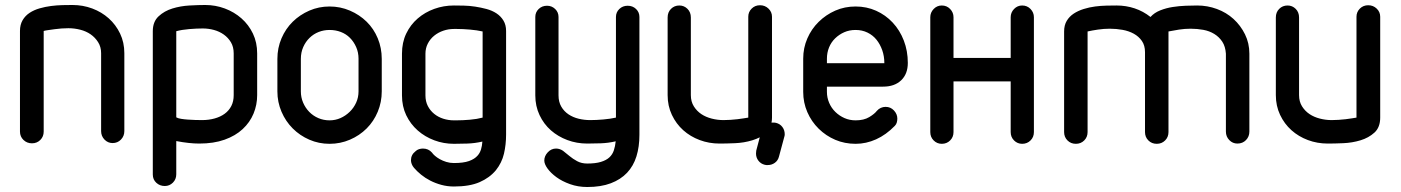

<svg xmlns="http://www.w3.org/2000/svg" viewBox="-20 -576 5612 769"><path d="M155 -49Q155 -29 141.5 -15.5Q128 -2 108 -2Q88 -2 74 -15.5Q60 -29 60 -49V-452Q60 -477 70.5 -495Q81 -513 98.5 -524.5Q116 -536 138.5 -542.5Q161 -549 184.5 -552Q208 -555 230.5 -555.5Q253 -556 270 -556Q312 -556 349.5 -542Q387 -528 415.5 -502.5Q444 -477 461 -441.5Q478 -406 478 -363V-51Q478 -31 464.5 -17Q451 -3 431 -3Q412 -3 398.5 -17Q385 -31 385 -51V-363Q385 -388 373 -407Q361 -426 343 -438.5Q325 -451 301.5 -457Q278 -463 254 -463Q241 -463 226.5 -462Q212 -461 198.5 -459Q185 -457 173.5 -455.5Q162 -454 155 -452Z M916 -362Q916 -388 905 -406.5Q894 -425 876.5 -437.5Q859 -450 837 -456Q815 -462 792 -462Q768 -462 738 -459.5Q708 -457 686 -451V-106Q693 -102 705.5 -100Q718 -98 732.5 -97Q747 -96 761.5 -95.5Q776 -95 789 -95Q816 -95 839.5 -101.5Q863 -108 880 -120.5Q897 -133 906.5 -151.5Q916 -170 916 -195ZM1010 -195Q1010 -156 995.5 -121Q981 -86 952 -59Q923 -32 879.5 -16.5Q836 -1 778 -1Q738 -1 686 -11V122Q686 142 672.5 155.5Q659 169 640 169Q620 169 606 156Q592 143 592 123V-451Q592 -489 615 -510.5Q638 -532 670.5 -542Q703 -552 739 -554Q775 -556 802 -556Q843 -556 880.5 -542Q918 -528 947 -502.5Q976 -477 993 -441.5Q1010 -406 1010 -362Z M1091 -340Q1091 -384 1107.5 -422.5Q1124 -461 1152.5 -489Q1181 -517 1219 -533.5Q1257 -550 1300 -550Q1343 -550 1381.5 -533.5Q1420 -517 1448.5 -489Q1477 -461 1493 -422.5Q1509 -384 1509 -340V-210Q1509 -167 1493 -128.5Q1477 -90 1448.5 -61.5Q1420 -33 1381.5 -16.5Q1343 0 1300 0Q1257 0 1219 -16.5Q1181 -33 1152.5 -61.5Q1124 -90 1107.5 -128.5Q1091 -167 1091 -210ZM1185 -210Q1185 -186 1194 -165Q1203 -144 1218.5 -128Q1234 -112 1255 -103Q1276 -94 1300 -94Q1323 -94 1343.5 -103Q1364 -112 1380.5 -128Q1397 -144 1406.5 -165Q1416 -186 1416 -210V-341Q1416 -366 1406.5 -387.5Q1397 -409 1381.5 -424.5Q1366 -440 1345 -448Q1324 -456 1300 -456Q1277 -456 1256.5 -448Q1236 -440 1220 -424.5Q1204 -409 1194.5 -387.5Q1185 -366 1185 -340Z M1913 -105V-450Q1891 -455 1862.5 -457.5Q1834 -460 1810 -460H1798Q1776 -460 1755.5 -453Q1735 -446 1719 -433Q1703 -420 1693.5 -401.5Q1684 -383 1684 -361V-194Q1684 -170 1693.5 -151.5Q1703 -133 1719 -120Q1735 -107 1755.5 -100.5Q1776 -94 1798 -94H1808Q1833 -94 1862 -96.5Q1891 -99 1913 -105ZM2007 -37Q2007 3 1998.5 39.5Q1990 76 1966 106Q1941 136 1901 153.5Q1861 171 1798 171Q1772 171 1748 164.5Q1724 158 1703.5 147.5Q1683 137 1666.5 123.5Q1650 110 1638 96Q1632 89 1629 81Q1626 73 1626 66Q1626 44 1644 30Q1650 24 1658 21.5Q1666 19 1674 19Q1696 19 1710 35Q1714 41 1722 48Q1730 55 1741.5 61.5Q1753 68 1767.5 72.5Q1782 77 1798 77Q1836 77 1858.5 69Q1881 61 1893 47Q1902 37 1906.5 22.5Q1911 8 1912 -9Q1882 -2 1851.5 -1Q1821 0 1798 0Q1757 0 1719.5 -14Q1682 -28 1653 -53.5Q1624 -79 1607 -114.5Q1590 -150 1590 -194V-361Q1590 -406 1607 -441.5Q1624 -477 1653 -502Q1682 -527 1719.5 -540.5Q1757 -554 1798 -554Q1815 -554 1837.5 -553.5Q1860 -553 1883 -549.5Q1906 -546 1928.5 -540Q1951 -534 1968.5 -522.5Q1986 -511 1996.5 -493.5Q2007 -476 2007 -452Z M2541 -36Q2541 12 2529 50.5Q2517 89 2491.5 116Q2466 143 2426.5 158Q2387 173 2332 173Q2295 173 2263 161.5Q2231 150 2208.5 133.5Q2186 117 2173 99Q2160 81 2160 67Q2160 49 2174 34Q2188 19 2207 19Q2222 19 2235 28L2261 49Q2274 60 2291.5 69.5Q2309 79 2332 79Q2365 79 2386.5 72.5Q2408 66 2420.5 54.5Q2433 43 2438.5 26.5Q2444 10 2446 -10Q2416 -3 2385.5 -2Q2355 -1 2332 -1Q2290 -1 2252.5 -15Q2215 -29 2186.5 -54Q2158 -79 2141 -115Q2124 -151 2124 -194V-508Q2124 -527 2137.5 -540Q2151 -553 2171 -553Q2190 -553 2203.5 -540Q2217 -527 2217 -508V-194Q2217 -168 2228 -149Q2239 -130 2257 -118Q2275 -106 2297.5 -100.5Q2320 -95 2344 -95Q2368 -95 2396.5 -97.5Q2425 -100 2447 -105V-508Q2447 -527 2460.5 -540Q2474 -553 2494 -553Q2514 -553 2527.5 -540Q2541 -527 2541 -508Z M2977 -509Q2977 -528 2990.5 -541.5Q3004 -555 3024 -555Q3044 -555 3058 -541.5Q3072 -528 3072 -509V-105Q3072 -94 3070 -85H3075H3081Q3084 -85 3088 -84Q3104 -80 3113.5 -67.5Q3123 -55 3123 -38Q3123 -35 3122.5 -32.5Q3122 -30 3121 -27L3100 51Q3096 67 3083.5 76Q3071 85 3056 85H3049Q3046 85 3043 84Q3027 80 3017.5 67.5Q3008 55 3008 39Q3008 35 3008.5 32.5Q3009 30 3009 27L3023 -26Q3009 -19 2993 -14Q2960 -4 2924 -2.5Q2888 -1 2862 -1Q2820 -1 2782.5 -15Q2745 -29 2716.5 -54.5Q2688 -80 2671 -116Q2654 -152 2654 -195V-506Q2654 -527 2667.5 -540.5Q2681 -554 2701 -554Q2720 -554 2733.5 -540.5Q2747 -527 2747 -506V-195Q2747 -169 2759 -150Q2771 -131 2789 -119Q2807 -107 2830.5 -101Q2854 -95 2878 -95Q2891 -95 2905.5 -96Q2920 -97 2933.5 -98.5Q2947 -100 2958.5 -102Q2970 -104 2977 -105Z M3292 -323H3388H3452H3489H3509H3517H3522Q3522 -351 3513.5 -375Q3505 -399 3490.5 -417Q3476 -435 3454.5 -445.5Q3433 -456 3407 -456Q3382 -456 3361.5 -447Q3341 -438 3325 -422.5Q3309 -407 3300.5 -386Q3292 -365 3292 -341ZM3492 -132Q3499 -140 3508 -144Q3517 -148 3527 -148Q3547 -148 3560.5 -133.5Q3574 -119 3574 -101Q3574 -94 3572 -86Q3570 -78 3564 -72Q3529 -36 3489 -18Q3449 0 3407 0Q3363 0 3325.5 -16Q3288 -32 3259 -60.5Q3230 -89 3213.5 -127Q3197 -165 3197 -208V-341Q3197 -384 3213.5 -422Q3230 -460 3259 -488.5Q3288 -517 3325.5 -533.5Q3363 -550 3407 -550Q3451 -550 3489 -533Q3527 -516 3555.5 -485.5Q3584 -455 3600 -413.5Q3616 -372 3616 -324Q3616 -280 3589.5 -254.5Q3563 -229 3517 -229H3292V-208Q3292 -185 3301 -164Q3310 -143 3326 -127.5Q3342 -112 3362.5 -103Q3383 -94 3407 -94Q3440 -94 3461.5 -107Q3483 -120 3492 -132Z M3706 -507Q3706 -526 3719.5 -540Q3733 -554 3752 -554Q3772 -554 3785.5 -540Q3799 -526 3799 -507V-344H4028V-507Q4028 -526 4041.5 -540Q4055 -554 4074 -554Q4094 -554 4107.5 -540Q4121 -526 4121 -507V-47Q4121 -27 4107.5 -13.5Q4094 0 4074 0Q4055 0 4041.5 -13.5Q4028 -27 4028 -47V-250H3799V-47Q3799 -27 3785.5 -13.5Q3772 0 3752 0Q3733 0 3719.5 -13.5Q3706 -27 3706 -47Z M4336 -47Q4336 -27 4322.5 -13.5Q4309 0 4289 0Q4269 0 4255.5 -13.5Q4242 -27 4242 -47V-450Q4242 -475 4252.5 -492.5Q4263 -510 4280.5 -521.5Q4298 -533 4320.5 -540Q4343 -547 4366 -550Q4389 -553 4412 -553.5Q4435 -554 4452 -554Q4490 -554 4524.5 -542.5Q4559 -531 4588 -508Q4603 -525 4627 -534.5Q4651 -544 4677 -548Q4703 -552 4729 -553Q4755 -554 4775 -554Q4816 -554 4854 -540Q4892 -526 4920.5 -500Q4949 -474 4966.5 -438.5Q4984 -403 4984 -361V-49Q4984 -29 4970.5 -15Q4957 -1 4936 -1Q4917 -1 4903.5 -15Q4890 -29 4890 -49V-361Q4888 -390 4875.5 -409Q4863 -428 4843.5 -440Q4824 -452 4799.5 -456.5Q4775 -461 4749 -461Q4725 -461 4702.5 -457.5Q4680 -454 4660 -450V-47Q4660 -27 4646.5 -13.5Q4633 0 4613 0Q4593 0 4579.5 -13.5Q4566 -27 4566 -47V-367Q4566 -394 4553.5 -412Q4541 -430 4521 -441Q4501 -452 4476 -456.5Q4451 -461 4425 -461Q4401 -461 4377.5 -457.5Q4354 -454 4336 -450Z M5413 -509Q5413 -528 5426.5 -541.5Q5440 -555 5460 -555Q5480 -555 5494 -541.5Q5508 -528 5508 -509V-105Q5508 -66 5485 -45Q5462 -24 5429 -14Q5396 -4 5360 -2.5Q5324 -1 5298 -1Q5256 -1 5218.5 -15Q5181 -29 5152.5 -54.5Q5124 -80 5107 -116Q5090 -152 5090 -195V-506Q5090 -527 5103.5 -540.5Q5117 -554 5137 -554Q5156 -554 5169.5 -540.5Q5183 -527 5183 -506V-195Q5183 -169 5195 -150Q5207 -131 5225 -119Q5243 -107 5266.5 -101Q5290 -95 5314 -95Q5327 -95 5341.5 -96Q5356 -97 5369.5 -98.5Q5383 -100 5394.5 -102Q5406 -104 5413 -105Z"/></svg>

Font: VDS
Style: Regular
Weight: 400
Designer: artmaker
Foundry: artmaker
Version: Version 1.000 2009 initial release